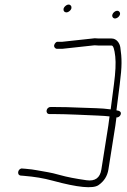

<svg xmlns="http://www.w3.org/2000/svg" viewBox="-20 -781 543 818"><path d="M276.3 -734C257 -717.9 239.6 -739 258.7 -755.5C278.2 -772.3 295.4 -749.9 276.3 -734ZM488.6 -730.8C500.6 -716.4 472.8 -692.5 461 -706.5C449.2 -720.5 476.5 -745.1 488.6 -730.8ZM480.1 -281H476.1C474.8 -269 473.3 -257.3 471.5 -246L441.9 -59C437.5 -31.1 423.5 -8.9 399.8 7.6C376.2 24.1 311.4 17.9 205.3 -11C164.5 -22.1 128.3 -28 80.6 -32L67.8 -33C48.7 -36.3 58 -66 75.5 -63L88.4 -62C108.4 -60.3 124.7 -58.2 137.1 -55.7C177.6 -47.7 189 -48.4 236.4 -35C264.6 -27 302.1 -19.7 348.8 -13.1C385.2 -8 406.3 -23.3 411.9 -59L441.5 -246C443.5 -258.7 445.3 -271.7 446.7 -285C434.7 -286.5 418.2 -287.7 397.1 -288.6C353.1 -290.5 261.8 -295 213.3 -295H191.3C171 -295 176.3 -325 195 -325H218C248 -325 281.2 -324.2 317.6 -322.5C372.8 -320 411.2 -320.9 451.5 -315C454 -335 458.6 -370.5 465.4 -421.6C472.2 -472.7 474.1 -512.1 471.1 -540C467.7 -571.3 462.5 -587 455.5 -587H400.5C394.5 -587 388.6 -587.3 382.7 -588L245.3 -573H223.3C215.4 -573 209.4 -580.1 210.7 -588C212 -595.9 220.2 -603 223.3 -603H245.3L383.7 -618C388.9 -617.3 394.5 -617 400.5 -617H455.5C476.5 -617 490 -597.2 492.6 -579.5C499.4 -532.2 500.4 -501.1 490.1 -421.1C483.5 -369 478.8 -332.3 476.1 -311C491.3 -309.1 497.3 -303.2 494.3 -293.5C491.9 -285.8 484 -279.5 475.3 -281Z"/></svg>

Font: MewTooHand
Style: ReversedIta
Weight: 400
Designer: Mew Too, Robert Jablonski
Version: Version 0.77